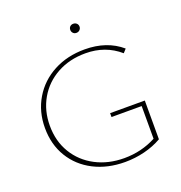

<svg xmlns="http://www.w3.org/2000/svg" viewBox="-145 -943 1009 1071"><g transform="rotate(-20 359.5 -407.0)"><path d="M380 -792Q380 -804 387.5 -811.5Q395 -819 407 -819Q419 -819 427 -811.5Q435 -804 435 -792Q435 -781 427 -773Q419 -765 407 -765Q395 -765 387.5 -773Q380 -781 380 -792ZM636 -280V-50Q589 -23 532.5 -9Q476 5 417 5Q313 5 232 -36.5Q151 -78 105.5 -153Q60 -228 60 -326Q60 -423 106 -500Q152 -577 233 -620Q314 -663 417 -663Q549 -663 635 -589L616 -568Q532 -641 414 -641Q319 -641 245.5 -600.5Q172 -560 131 -489Q90 -418 90 -329Q90 -237 132.5 -166.5Q175 -96 250 -56.5Q325 -17 420 -17Q522 -17 609 -63V-257H430V-280Z"/></g></svg>

Font: Ysabeau SC Extralight
Style: Regular
Weight: 200
Designer: Christian Thalmann (Catharsis Fonts)
Version: Version 0.003